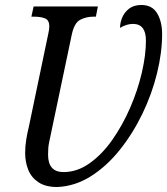

<svg xmlns="http://www.w3.org/2000/svg" viewBox="-20 -740 671 771"><path d="M210 11Q163 11 134.5 -8Q106 -27 93.5 -58Q81 -89 81 -126Q81 -153 85.5 -180.5Q90 -208 95 -227L174 -605Q176 -613 177 -621Q178 -629 178 -634Q178 -659 161 -666Q144 -673 118 -673H106L115 -714H373L365 -673H354Q326 -673 302 -660.5Q278 -648 268 -600L186 -210Q181 -186 178 -172Q175 -158 174 -146.5Q173 -135 173 -119Q173 -49 235 -49Q290 -49 340 -84.5Q390 -120 431 -178.5Q472 -237 502.5 -307Q533 -377 549.5 -448Q566 -519 566 -577Q566 -644 514 -644Q488 -644 462 -628Q462 -648 470.5 -669Q479 -690 498 -705Q517 -720 548 -720Q591 -720 611 -686.5Q631 -653 631 -603Q631 -529 610.5 -445.5Q590 -362 551.5 -282.5Q513 -203 460.5 -137.5Q408 -72 344.5 -32Q281 8 210 11Z"/></svg>

Font: Noto Serif Condensed
Style: Italic
Weight: 400
Width: 3
Italic angle: -12°
Designer: Monotype Design Team
Foundry: Monotype Imaging Inc.
Version: Version 2.014; ttfautohint (v1.8.4.7-5d5b)